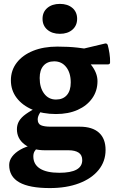

<svg xmlns="http://www.w3.org/2000/svg" viewBox="-20 -750 601 993"><path d="M237.6 222.7Q132 222.7 79.8 193.1Q27.5 163.5 27.5 103.4Q27.5 80.3 42.7 59.9Q57.9 39.6 85.4 23.8Q112.9 7.9 148.8 0.8L176.4 13.6Q164.2 22.6 158.3 33.3Q152.4 44 152.4 58.7Q152.4 100.3 187 122Q221.6 143.6 286.6 143.6Q405.3 143.6 405.3 78.2Q405.3 51.6 386.6 39.4Q367.9 27.2 335.1 27.2H213.7Q146.9 27.2 107.2 -2.9Q67.5 -33 67.5 -81.7Q67.5 -104.5 78.4 -123.5Q89.3 -142.5 114.4 -160.5Q139.4 -178.4 179.7 -198.1L220 -199.1Q200.2 -187.4 187.6 -168Q175 -148.7 175 -132.8Q175 -109.8 191.8 -102.3Q208.6 -94.8 242.6 -94.8H391.9Q457.8 -94.8 491.9 -63.8Q526 -32.9 526 25.5Q526 84.6 490 129Q454 173.4 389.1 198Q324.2 222.7 237.6 222.7ZM269.6 -235.2Q306 -235.2 325.9 -258.3Q345.9 -281.4 345.9 -323.5Q345.9 -373 322.5 -402.9Q299.2 -432.8 260.4 -432.8Q224.9 -432.8 205.1 -410.4Q185.2 -388 185.2 -346.4Q185.2 -296.8 208.2 -266Q231.1 -235.2 269.6 -235.2ZM362.8 -481.9Q418.1 -456 451.2 -414.6Q484.2 -373.1 484.2 -330.2Q484.2 -280.3 457 -241.8Q429.9 -203.3 381.9 -181.8Q333.9 -160.2 269.3 -160.2Q201.1 -160.2 148.3 -182.6Q95.5 -204.9 65.9 -244.1Q36.3 -283.3 36.3 -334.4Q36.3 -386.6 66.8 -426Q97.2 -465.4 151.2 -487.2Q205.2 -509 276.4 -509Q334.8 -509 381.8 -503.6Q428.7 -498.1 480.1 -490.6L390.8 -493.4L523.7 -525Q533.3 -526.6 537.1 -517.4Q542.1 -499.5 546.1 -474.4Q550.1 -449.3 549.3 -426.7Q548.6 -417.1 539.2 -417.1H363ZM289.8 -575.1Q249.5 -575.1 224.8 -596.4Q200 -617.7 200 -652.8Q200 -687.9 224.8 -708.9Q249.5 -729.9 289.8 -729.9Q329.8 -729.9 354.4 -708.9Q378.9 -687.9 378.9 -652.8Q378.9 -617.7 354.4 -596.4Q329.8 -575.1 289.8 -575.1Z"/></svg>

Font: Hahmlet
Style: Regular
Weight: 400
Designer: Minjoo Ham & Mark Frömberg
Foundry: hypertype
Version: Version 1.002